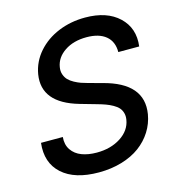

<svg xmlns="http://www.w3.org/2000/svg" viewBox="-110 -832 864 939"><g transform="rotate(-15 321.5 -362.5)"><path d="M519.2 -532Q519.5 -585.2 484.9 -613.8Q450.3 -642.4 387.1 -642.4Q321 -642.4 276.1 -612.2Q231.2 -582 223.7 -534.8Q220.2 -514.9 226 -498Q231.9 -481.2 242.7 -469.8Q253.6 -458.5 271 -449Q288.4 -439.6 303.4 -434.3Q318.5 -429 337.4 -424L405.5 -405.5Q605.5 -354 580.3 -201Q572.4 -154.8 547.8 -115.8Q523.1 -76.7 484.7 -48.3Q446.4 -19.9 392.8 -3.9Q339.1 12.1 276.3 12.1Q154.1 12.1 90.9 -44.9Q27.7 -101.9 39.1 -201H149.5Q146 -162.6 164.2 -135.8Q182.5 -109 215.2 -96.6Q247.9 -84.2 291.2 -84.2Q361.9 -84.2 412.5 -116.8Q463.1 -149.5 471.6 -202.1Q474.8 -220.9 470.3 -236.3Q465.9 -251.8 456.1 -262.8Q446.4 -273.8 429.3 -283.4Q412.3 -293 394.4 -299.5Q376.4 -306.1 351.9 -312.9L269.9 -336.3Q89.8 -388.1 112.6 -528.4Q123.2 -590.2 165.1 -638Q207 -685.7 269.7 -711.5Q332.4 -737.2 405.2 -737.2Q515.3 -737.2 575.8 -680Q636.4 -622.9 625 -532Z"/></g></svg>

Font: Karasuma Gothic
Style: Medium Italic
Weight: 500
Italic angle: 9.39998°
Designer: Rasmus Andersson / Ryoko Nishizuka
Foundry: Genbu
Version: Version 1.00